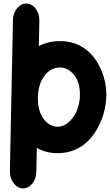

<svg xmlns="http://www.w3.org/2000/svg" viewBox="-20 -795 618 1079"><path d="M108.4 263.7C128.4 264.2 146 255.4 161.1 237.3C176.3 219.2 183.6 196.8 184.1 170.9L187 36.1C220.2 55.2 259.3 65.9 303.7 65.9C395 65.9 463.9 22 509.3 -43.9C554.7 -109.4 577.6 -189.9 577.6 -263.7C577.6 -330.6 556.6 -404.8 513.7 -464.4C470.7 -523.9 405.3 -564 316.9 -564C271.5 -564 231.9 -553.7 198.2 -536.1L201.2 -678.2C201.7 -704.1 194.8 -727.1 180.7 -746.1C166.5 -765.1 148.9 -774.4 128.9 -774.9C108.4 -775.4 90.8 -766.6 76.2 -748.5C61 -730.5 53.2 -708 52.7 -682.1L44.4 -264.2C43.9 -255.4 43.5 -246.6 43.5 -238.3V-228.5L35.6 167C35.2 192.9 42.5 215.3 56.6 234.4C70.8 253.4 87.9 263.2 108.4 263.7ZM316.9 -415.5C347.7 -415.5 374.5 -401.4 396.5 -373.5C418.5 -345.7 429.2 -309.1 429.2 -263.7C429.2 -229 422.9 -197.8 410.6 -170.4C385.7 -115.7 344.7 -82.5 303.7 -82.5C248 -82.5 192.9 -140.6 192.9 -238.3C192.9 -292.5 204.6 -335.4 228.5 -367.7C252 -399.4 281.2 -415.5 316.9 -415.5Z"/></svg>

Font: Mikhak ExtraBold
Style: Regular
Weight: 800
Designer: Amin Abedi
Version: Version 3.2